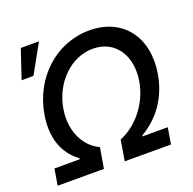

<svg xmlns="http://www.w3.org/2000/svg" viewBox="-135 -911 1051 1047"><g transform="rotate(-20 391.0 -387.5)"><path d="M24.9 0H293.3L313.6 -119.3C230.8 -156.2 176.5 -257.1 197.4 -383.2C221.2 -526.3 331.3 -636.7 459.9 -636.7C588.8 -636.7 661.6 -526.3 637.8 -383.2C616.8 -257.1 527.7 -156.2 433.9 -119.3L414.1 0H682.5L698.2 -94.5H551.5L552.6 -100.1C652.7 -158.4 725.1 -255 746.8 -387.1C780.5 -592.3 668 -737.2 475.9 -737.2C283.7 -737.2 123.2 -592.3 89.5 -387.1C67.5 -255 107.6 -158.4 188.2 -100.1L187.1 -94.5H40.5ZM36.9 -608H105.5L198.5 -774.9H93Z"/></g></svg>

Font: Magic Ui Pro Medium
Style: Italic
Weight: 500
Italic angle: -9.39999°
Designer: Stefan Endress, Andreas Faust
Version: Version 1.000;FEAKit 1.0